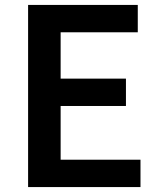

<svg xmlns="http://www.w3.org/2000/svg" viewBox="-20 -759 648 779"><path d="M94 0V-739H539V-628H226V-440H491V-329H226V-111H550V0Z"/></svg>

Font: Noto Sans SC Thin SemiBold
Style: Regular
Weight: 600
Version: Version 2.004-H2;hotconv 1.0.118;makeotfexe 2.5.65603